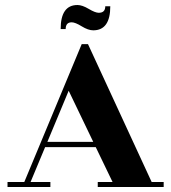

<svg xmlns="http://www.w3.org/2000/svg" viewBox="-20 -746 683 766"><path d="M633 -20V0H370V-20H429L362 -159H160L102 -20H181V0H10V-20H77L306 -570H331L585 -20ZM169 -180H352L254 -384ZM400 -721H420Q420 -625 352 -625Q332 -625 306 -641Q280 -657 266 -657Q242 -657 242 -630H222Q222 -726 289 -726Q308 -726 334 -710.5Q360 -695 374 -695Q400 -695 400 -721Z"/></svg>

Font: Rozha One
Style: Regular
Weight: 400
Designer: Tim Donaldson, Indian Type Foundry
Foundry: Indian Type Foundry
Version: Version 1.301;PS 1.0;hotconv 1.0.78;makeotf.lib2.5.61930; tt